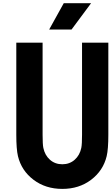

<svg xmlns="http://www.w3.org/2000/svg" viewBox="-20 -1187 707 1217"><path d="M291.7 -1000 384.1 -1166.7H557.3L433.6 -1000ZM83.3 -916.7H250V-333.3Q250 -272.1 254.6 -250Q264.3 -203.1 296.5 -174.5Q328.8 -145.8 375 -145.8Q421.2 -145.8 453.5 -174.5Q485.7 -203.1 495.4 -250Q500 -272.1 500 -333.3V-916.7H666.7V-333.3Q666.7 -241.5 656.2 -197.3Q634.1 -105.5 557.6 -47.5Q481.1 10.4 375 10.4Q268.9 10.4 192.4 -47.5Q115.9 -105.5 93.8 -197.3Q83.3 -241.5 83.3 -333.3Z"/></svg>

Font: TypoPRO Monoid
Style: Bold
Weight: 700
Width: 4
Monospace: yes
Designer: Andreas Larsen (@larsenwork)
Version: Version 0.61